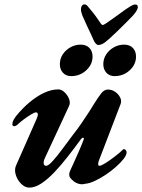

<svg xmlns="http://www.w3.org/2000/svg" viewBox="-20 -841 648 875"><path d="M113.7 14Q93.7 14 76.5 -3.3Q59.2 -20.6 52 -43.8Q44.8 -67.1 52.7 -85.7L146.2 -297.7Q153.2 -313.1 152.4 -321Q151.5 -328.9 143.5 -328.9Q137.7 -328.9 122.1 -319.7Q106.5 -310.4 90.3 -298.4Q74.2 -286.4 65.7 -278.4Q53.1 -265.7 44.7 -265.9Q36.3 -266.1 36.3 -274.8Q36.3 -284.5 41.6 -294.1Q46.9 -303.6 54.1 -313Q83.2 -348.6 115.7 -375.7Q148.3 -402.8 181.5 -418.2Q214.8 -433.6 246 -433.6Q260 -433.6 273.9 -420.7Q287.8 -407.8 294.6 -390.5Q301.5 -373.1 295 -358.8Q276 -317 248 -257.3Q220.1 -197.5 185.2 -122.1Q177.8 -107 179.1 -96.2Q180.4 -85.3 190.4 -85.3Q200.4 -85.3 219.5 -106.4Q238.7 -127.5 263.4 -160.7Q288.1 -193.8 313.6 -228.1Q332.8 -252.3 350.6 -278.2Q368.5 -304.1 384.3 -328.8Q400 -353.5 411.3 -371.8Q427.8 -398.2 441.3 -415.5Q454.9 -432.9 471.5 -432.9Q490.7 -432.9 505.7 -421.9Q520.7 -411 527.9 -396.1Q535.1 -381.1 529.6 -366.9L430.3 -108.1Q427.2 -99.8 427.4 -92.7Q427.6 -85.5 433.3 -85.5Q441.4 -85.5 461.6 -98.3Q481.8 -111.1 504.2 -128.4Q526.6 -145.6 539.9 -159Q542.6 -161.6 543.8 -161.6Q549.2 -161.6 553 -157.1Q556.9 -152.5 556.9 -146.9Q556.9 -134.2 543.2 -116.6Q529.4 -99.1 507.4 -79.7Q485.4 -60.3 460 -43.5Q434.5 -26.8 410.5 -15.8Q386.5 -4.7 368.4 -3.6Q354.3 0.7 340 -3.1Q325.6 -6.8 314.8 -15.7Q303.9 -24.5 298.1 -33.6Q295.8 -37.7 295.6 -45.2Q295.3 -52.8 298.8 -60.9Q307.1 -79.4 317.4 -101.9Q327.6 -124.4 338.9 -150.2Q350.2 -175.9 360.9 -203.8Q364.3 -212.5 359.1 -213.1Q353.9 -213.7 348.9 -206.9Q319.9 -167.1 289.3 -127.9Q258.7 -88.7 228.4 -56.7Q198.1 -24.7 169 -5.3Q139.9 14 113.7 14ZM502.2 -494.1Q479 -494.1 464.9 -509.4Q450.8 -524.7 450.8 -548.7Q450.8 -573.7 464.5 -593.9Q478.1 -614 499.6 -625.8Q521.2 -637.6 545.4 -637.6Q571.2 -637.6 585.5 -622.5Q599.9 -607.3 599.9 -583.1Q599.9 -547.2 571.2 -520.7Q542.4 -494.1 502.2 -494.1ZM304.2 -494.1Q281 -494.1 266.9 -509.4Q252.8 -524.7 252.8 -548.7Q252.8 -573.7 266.4 -593.9Q280.1 -614 301.6 -625.8Q323.1 -637.6 347.3 -637.6Q373.1 -637.6 387.5 -622.5Q401.8 -607.3 401.8 -583.1Q401.8 -547.2 373.1 -520.7Q344.4 -494.1 304.2 -494.1ZM429.4 -635.9Q422.4 -635.9 416 -643Q409.7 -650.2 406.3 -658.8Q405.6 -661.3 396.5 -680.7Q387.4 -700.1 375.5 -725.3Q363.6 -750.5 355.5 -769.8Q353.5 -775.4 351.2 -783.3Q348.9 -791.3 348.9 -798.2Q348.9 -807.5 352.9 -814.2Q357 -820.9 365.1 -820.9Q372.5 -820.9 377.4 -815.2Q382.3 -809.5 388.9 -801.5Q404.8 -782.7 415.9 -767.7Q427 -752.7 439.3 -733.8Q444.6 -726.5 448.6 -727.1Q452.7 -727.7 462.2 -733.8Q487.7 -751.3 505.9 -764.5Q524 -777.7 550.8 -797Q565 -806.9 576.4 -813.7Q587.8 -820.5 596.7 -820.5Q608.2 -820.5 608.2 -808.2Q608.2 -803.4 603.4 -793.9Q598.6 -784.4 585.6 -769.7Q571.7 -754.8 552.4 -735.8Q533 -716.8 514.7 -698.7Q496.3 -680.7 482.8 -668.7Q469.4 -656.8 467.2 -655.2Q458.6 -647.1 448 -641.5Q437.4 -635.9 429.4 -635.9Z"/></svg>

Font: EB Garamond
Style: Italic
Weight: 400
Italic angle: -17.2°
Designer: Georg Duffner and Octavio Pardo
Foundry: Georg Duffner
Version: Version 1.001